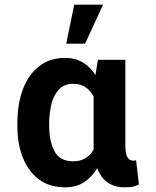

<svg xmlns="http://www.w3.org/2000/svg" viewBox="-20 -797 672 827"><path d="M54.7 -254.6V-264.6Q54.7 -347.7 78.3 -411.4Q101.9 -475.1 148.1 -511.4Q194.2 -547.6 261.4 -547.6Q304.7 -547.6 336.8 -528.1Q369 -508.5 391.3 -473.7L401.6 -539.4H519.9V-171.2Q519.9 -133.2 529.3 -119Q538.7 -104.8 555 -104.8Q562.5 -104.8 566.1 -106.9L578.5 -2.5Q562.5 5.7 547.9 7.8Q533.4 9.9 516.7 9.9Q474.8 9.9 444.8 -10.1Q414.8 -30.2 398.8 -72.8Q375.7 -34.1 342 -12.1Q308.2 9.9 260.7 9.9Q193.9 9.9 148.1 -24Q102.3 -57.9 78.5 -117.7Q54.7 -177.6 54.7 -254.6ZM191.8 -264.6V-254.6Q191.8 -189.6 214.5 -146Q237.2 -102.3 294.7 -102.3Q326.7 -102.3 348.2 -115.6Q369.7 -128.9 383.2 -152.7V-381Q369.7 -406.6 348.4 -421.3Q327.1 -436.1 296.2 -436.1Q257.8 -436.1 234.9 -412.6Q212 -389.2 201.9 -350.1Q191.8 -311.1 191.8 -264.6ZM265.3 -609 299.7 -777H424L346.6 -609Z"/></svg>

Font: Interface
Style: Bold
Weight: 700
Designer: Rasmus Andersson
Foundry: rsms
Version: Version 1.8